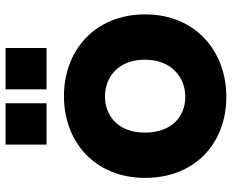

<svg xmlns="http://www.w3.org/2000/svg" viewBox="-90 -716 815 674"><g transform="rotate(-90 317.0 -378.5)"><path d="M314 9C477 9 604 -101 604 -276C604 -451 479 -561 317 -561C155 -561 30 -451 30 -276C30 -101 152 9 314 9ZM147 -622H292V-766H147ZM189 -277C189 -372 249 -417 316 -417C382 -417 445 -372 445 -277C445 -181 380 -135 315 -135C247 -135 189 -181 189 -277ZM341 -622H486V-766H341Z"/></g></svg>

Font: Malmofest
Style: Bold
Weight: 700
Designer: Jonny Pinhorn (Poppins), Kolossal
Version: Version 1.004;Glyphs 3.1.2 (3151)